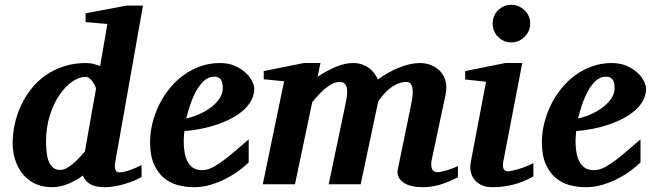

<svg xmlns="http://www.w3.org/2000/svg" viewBox="-20 -760 2702 792"><path d="M376 -394Q376.5 -396 373 -403.8Q369.6 -411.6 363.8 -420.4Q357.9 -429.2 349.9 -436Q341.8 -442.9 333 -442.9Q306.6 -442.9 278.1 -423.3Q249.5 -403.8 225.3 -368.4Q201.2 -333 185.5 -283.7Q169.9 -234.4 169.9 -174.8Q169.9 -114.3 184.6 -86.7Q199.2 -59.1 227.1 -59.1Q239.7 -59.1 252.7 -65.4Q265.6 -71.8 278.6 -82.5Q291.5 -93.3 304.4 -106.7Q317.4 -120.1 330.1 -134.8ZM455.1 -89.8Q452.6 -77.6 453.9 -69.6Q455.1 -61.5 457.8 -56.9Q460.4 -52.2 464.4 -50.5Q468.3 -48.8 471.2 -48.8Q481.4 -48.8 494.1 -52Q506.8 -55.2 519.8 -59.8Q532.7 -64.5 544.2 -69.6Q555.7 -74.7 564 -79.1V-29.8Q551.3 -22.5 533.2 -14.9Q515.1 -7.3 494.6 -1.2Q474.1 4.9 452.9 8.5Q431.6 12.2 412.1 12.2Q374 12.2 352.1 -0.5Q330.1 -13.2 321.8 -36.1Q308.6 -25.9 293.2 -17.1Q277.8 -8.3 261.5 -1.7Q245.1 4.9 228.5 8.5Q211.9 12.2 195.8 12.2Q152.3 12.2 121.3 -3.9Q90.3 -20 70.6 -46.1Q50.8 -72.3 41.5 -104.5Q32.2 -136.7 32.2 -168.9Q32.2 -207 40.5 -246.6Q48.8 -286.1 65.7 -322.8Q82.5 -359.4 107.7 -391.8Q132.8 -424.3 166.5 -448.2Q200.2 -472.2 242.4 -486.1Q284.7 -500 335 -500Q353.5 -500 368.4 -495.6Q383.3 -491.2 393.1 -487.8L422.9 -661.1L333 -668.9V-705.1L502 -736.8H569.8Z M898.9 -396Q898.9 -404.8 897.7 -413.3Q896.5 -421.9 892.8 -428.7Q889.2 -435.5 882.1 -439.7Q875 -443.8 863.8 -443.8Q840.3 -443.8 822 -427.2Q803.7 -410.6 789.6 -385Q775.4 -359.4 765.1 -328.9Q754.9 -298.3 748 -271Q773.9 -276.9 800.8 -288.6Q827.6 -300.3 849.4 -316.7Q871.1 -333 885 -353Q898.9 -373 898.9 -396ZM1028.8 -395Q1028.8 -368.7 1016.8 -346.2Q1004.9 -323.7 983.9 -305.2Q962.9 -286.6 934.8 -271.7Q906.7 -256.8 874.8 -246.1Q842.8 -235.4 808.3 -228.5Q773.9 -221.7 740.7 -219.2Q739.7 -210 738.8 -198.2Q737.8 -186.5 737.8 -178.2Q737.8 -152.3 741.7 -130.4Q745.6 -108.4 754.4 -92.3Q763.2 -76.2 777.6 -67.1Q792 -58.1 813 -58.1Q829.1 -58.1 845.7 -64.5Q862.3 -70.8 884.3 -85.7Q906.2 -100.6 935.5 -125Q964.8 -149.4 1005.9 -185.1V-89.8Q991.2 -75.7 967.8 -57.9Q944.3 -40 914.6 -24.4Q884.8 -8.8 850.6 1.7Q816.4 12.2 779.8 12.2Q747.1 12.2 714.8 3.9Q682.6 -4.4 657 -25.4Q631.3 -46.4 615.2 -82.3Q599.1 -118.2 599.1 -173.8Q599.1 -211.9 608.6 -251Q618.2 -290 635.7 -326.2Q653.3 -362.3 678.7 -394Q704.1 -425.8 736.1 -449.2Q768.1 -472.7 806.2 -486.3Q844.2 -500 886.7 -500Q923.3 -500 950.2 -487.8Q977.1 -475.6 994.6 -458.7Q1012.2 -441.9 1020.5 -424.1Q1028.8 -406.2 1028.8 -395Z M1869.1 -28.8Q1831.1 -9.3 1795.7 1.5Q1760.3 12.2 1721.7 12.2Q1698.7 12.2 1679 7.6Q1659.2 2.9 1645 -6.6Q1630.9 -16.1 1624 -29.8Q1617.2 -43.5 1621.1 -62L1675.8 -328.1Q1695.8 -421.9 1656.7 -421.9Q1634.8 -421.9 1615.5 -412.4Q1596.2 -402.8 1581.3 -389.6Q1566.4 -376.5 1555.7 -362.8Q1544.9 -349.1 1540 -340.8L1467.8 0H1335.9L1404.8 -329.1Q1407.7 -343.8 1410.4 -360.1Q1413.1 -376.5 1411.9 -390.1Q1410.6 -403.8 1403.8 -412.8Q1397 -421.9 1380.9 -421.9Q1365.2 -421.9 1349.1 -413.3Q1333 -404.8 1318.4 -392.1Q1303.7 -379.4 1290.8 -365Q1277.8 -350.6 1268.1 -338.9L1196.8 0H1064L1151.9 -424.8L1067.9 -433.1V-466.8L1232.9 -500H1301.8L1290 -442.9Q1326.2 -467.8 1364.3 -483.9Q1402.3 -500 1437 -500Q1457.5 -500 1473.9 -494.1Q1490.2 -488.3 1502.9 -478.8Q1515.6 -469.2 1524.4 -457Q1533.2 -444.8 1539.1 -432.1Q1558.6 -446.8 1580.6 -459.2Q1602.5 -471.7 1625 -480.7Q1647.5 -489.7 1669.4 -494.9Q1691.4 -500 1710.9 -500Q1737.3 -500 1759.8 -490.7Q1782.2 -481.4 1797.4 -464.4Q1812.5 -447.3 1818.4 -423.1Q1824.2 -398.9 1817.9 -369.1L1760.7 -100.1Q1756.3 -78.6 1761.7 -64.2Q1767.1 -49.8 1786.1 -49.8Q1791 -49.8 1800.8 -51.8Q1810.5 -53.7 1822.3 -57.1Q1834 -60.5 1846.2 -65.2Q1858.4 -69.8 1869.1 -75.2Z M2180.2 -32.2Q2135.3 -7.8 2094.7 2.2Q2054.2 12.2 2011.2 12.2Q1983.9 12.2 1965.1 2.9Q1946.3 -6.3 1935.5 -21Q1924.8 -35.6 1921.4 -54Q1918 -72.3 1921.9 -90.8L1984.9 -422.9L1898.9 -432.1V-466.8L2064 -500H2134.3L2057.1 -99.1Q2055.2 -90.3 2054.7 -82Q2054.2 -73.7 2055.9 -67.4Q2057.6 -61 2062.5 -57.1Q2067.4 -53.2 2076.2 -53.2Q2080.1 -53.2 2091.6 -55.7Q2103 -58.1 2118.2 -62.5Q2133.3 -66.9 2149.7 -73.2Q2166 -79.6 2180.2 -86.9ZM2167 -663.1Q2167 -647 2160.9 -632.8Q2154.8 -618.7 2144 -607.9Q2133.3 -597.2 2119.1 -591.1Q2105 -585 2088.9 -585Q2072.8 -585 2058.8 -591.1Q2044.9 -597.2 2034.4 -607.9Q2023.9 -618.7 2018.1 -632.8Q2012.2 -647 2012.2 -663.1Q2012.2 -679.2 2018.1 -693.4Q2023.9 -707.5 2034.4 -717.8Q2044.9 -728 2058.8 -734.1Q2072.8 -740.2 2088.9 -740.2Q2105 -740.2 2119.1 -734.1Q2133.3 -728 2144 -717.8Q2154.8 -707.5 2160.9 -693.4Q2167 -679.2 2167 -663.1Z M2515.1 -396Q2515.1 -404.8 2513.9 -413.3Q2512.7 -421.9 2509 -428.7Q2505.4 -435.5 2498.3 -439.7Q2491.2 -443.8 2480 -443.8Q2456.5 -443.8 2438.2 -427.2Q2419.9 -410.6 2405.8 -385Q2391.6 -359.4 2381.3 -328.9Q2371.1 -298.3 2364.3 -271Q2390.1 -276.9 2417 -288.6Q2443.8 -300.3 2465.6 -316.7Q2487.3 -333 2501.2 -353Q2515.1 -373 2515.1 -396ZM2645 -395Q2645 -368.7 2633.1 -346.2Q2621.1 -323.7 2600.1 -305.2Q2579.1 -286.6 2551 -271.7Q2522.9 -256.8 2491 -246.1Q2459 -235.4 2424.6 -228.5Q2390.1 -221.7 2356.9 -219.2Q2356 -210 2355 -198.2Q2354 -186.5 2354 -178.2Q2354 -152.3 2357.9 -130.4Q2361.8 -108.4 2370.6 -92.3Q2379.4 -76.2 2393.8 -67.1Q2408.2 -58.1 2429.2 -58.1Q2445.3 -58.1 2461.9 -64.5Q2478.5 -70.8 2500.5 -85.7Q2522.5 -100.6 2551.8 -125Q2581.1 -149.4 2622.1 -185.1V-89.8Q2607.4 -75.7 2584 -57.9Q2560.5 -40 2530.8 -24.4Q2501 -8.8 2466.8 1.7Q2432.6 12.2 2396 12.2Q2363.3 12.2 2331.1 3.9Q2298.8 -4.4 2273.2 -25.4Q2247.6 -46.4 2231.4 -82.3Q2215.3 -118.2 2215.3 -173.8Q2215.3 -211.9 2224.9 -251Q2234.4 -290 2252 -326.2Q2269.5 -362.3 2294.9 -394Q2320.3 -425.8 2352.3 -449.2Q2384.3 -472.7 2422.4 -486.3Q2460.4 -500 2502.9 -500Q2539.6 -500 2566.4 -487.8Q2593.3 -475.6 2610.8 -458.7Q2628.4 -441.9 2636.7 -424.1Q2645 -406.2 2645 -395Z"/></svg>

Font: Charis SIL APac
Style: Bold Italic
Weight: 700
Italic angle: -11°
Foundry: SIL International
Version: Version 5.000